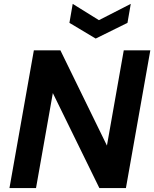

<svg xmlns="http://www.w3.org/2000/svg" viewBox="-20 -956 784 976"><path d="M28.1 0 152.1 -700H287.1L523.6 -216L609.1 -700H744.1L620.1 0H485.1L248.6 -482.9L163.1 0ZM644.7 -936.3 628 -839.8 466.5 -760 332.9 -839.8 349.6 -936.3 482.8 -853.5Z"/></svg>

Font: DM Sans 9pt
Style: Italic
Weight: 400
Italic angle: -10°
Designer: Colophon Foundry, Jonny Pinhorn
Foundry: Colophon Foundry
Version: Version 4.004